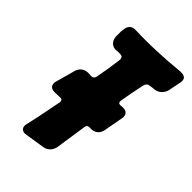

<svg xmlns="http://www.w3.org/2000/svg" viewBox="-214 -813 897 897"><g transform="rotate(45 235.0 -364.5)"><path d="M228 -21C253 -24 272 -44 276 -69L299 -223C300 -234 307 -239 315 -239H329C352 -239 371 -254 376 -279L394 -376C395 -380 395 -383 395 -387C395 -402 385 -415 366 -415H356C353 -415 351 -415 349 -414H346C334 -414 332 -419 332 -430L342 -486L356 -555C359 -566 365 -574 376 -575C385 -577 395 -578 404 -579H407C431 -582 452 -601 457 -628L469 -688C470 -692 470 -695 470 -698C470 -720 453 -724 435 -724L353 -717C308 -714 261 -712 211 -712C194 -712 176 -712 159 -713H143C123 -713 107 -699 106 -674L105 -667C104 -664 104 -660 104 -657V-630C104 -603 121 -582 145 -582H150C153 -583 158 -583 165 -583H177L179 -582C191 -582 194 -573 194 -563L185 -498L173 -430C170 -419 165 -414 153 -414L133 -415C107 -415 88 -400 81 -375L55 -280C54 -275 53 -271 53 -267C53 -254 61 -240 83 -240H91L122 -241C135 -241 136 -235 136 -224L113 -108L98 -40C97 -36 97 -33 97 -30C97 -13 109 -5 125 -5L130 -6C131 -6 131 -6 132 -6Z"/></g></svg>

Font: Bangerz
Style: Bold
Weight: 700
Designer: vernon adams
Foundry: Vernon Adams
Version: Version 2.10;December 28, 2023;FontCreator 13.0.0.2683 64-bi